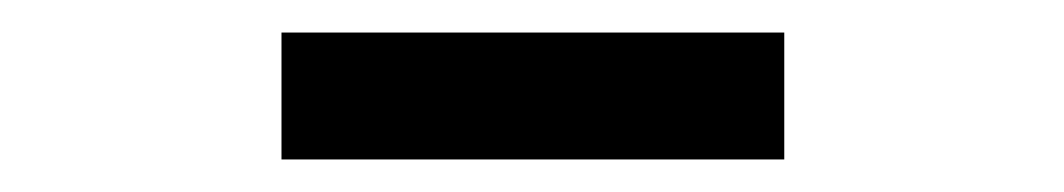

<svg xmlns="http://www.w3.org/2000/svg" viewBox="-20 -770 654 118"><path d="M153 -672H462V-750H153Z"/></svg>

Font: Genne Gothic Medium
Style: Regular
Weight: 500
Designer: Ryoko NISHIZUKA (kana & ideographs); Paul D. Hunt (Latin, Greek & Cyrillic); Wenlong ZHANG (bopomofo); Sandoll Communica
Foundry: Adobe Systems Incorporated
Version: Version 1.004;PS 1.004;hotconv 16.6.51;makeotf.lib2.5.65220